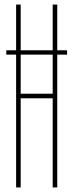

<svg xmlns="http://www.w3.org/2000/svg" viewBox="-20 -820 321 840"><path d="M7.5 -600H273.5V-581H7.5ZM50.5 0V-800H70.5V-410H210.5V-800H230.5V0H210.5V-390H70.5V0Z"/></svg>

Font: Big Shoulders Display Thin Thin
Style: Regular
Weight: 250
Version: Version 2.002